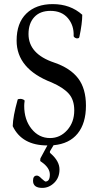

<svg xmlns="http://www.w3.org/2000/svg" viewBox="-20 -696 484 936"><path d="M186 220Q141 220 141 185Q141 160 160 160Q169 160 182 174Q199 189 201 189Q223 189 223 155Q223 122 183 94Q176 91 176 86Q176 84 176.5 80.5Q177 77 177 76L211 13Q87 13 42 -81Q43 -128 66 -210Q66 -212 70 -213Q74 -214 79 -214Q84 -214 89 -212.5Q94 -211 97 -209Q100 -207 100 -204Q98 -190 98 -180Q98 -112 134 -67.5Q170 -23 224 -23Q273 -23 307.5 -61.5Q342 -100 342 -158Q342 -209 315.5 -239Q289 -269 232 -294Q61 -360 61 -498Q61 -584 108.5 -630Q156 -676 237 -676Q323 -676 381 -624Q381 -582 367 -516Q366 -510 359 -509Q352 -508 345.5 -512Q339 -516 339 -521Q341 -572 311 -607.5Q281 -643 226 -643Q175 -643 147 -612.5Q119 -582 119 -530Q119 -433 244 -391Q323 -364 361 -314Q399 -264 399 -181Q399 -95 358.5 -45Q318 5 241 12L225 39Q223 41 223 47Q225 51 228 53Q270 90 270 130Q270 170 244.5 195Q219 220 186 220Z"/></svg>

Font: Junicode Cond Light
Style: Regular
Weight: 300
Width: 3
Designer: Peter S. Baker
Version: Version 2.201